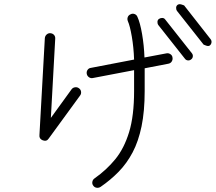

<svg xmlns="http://www.w3.org/2000/svg" viewBox="-20 -863 1040 925"><path d="M465 37Q456 43 445.5 41.5Q435 40 429 31Q423 23 425 12.5Q427 2 436 -4Q493 -44 535.5 -96Q578 -148 602 -226.5Q626 -305 626 -424V-525L427 -487Q417 -485 408.5 -491Q400 -497 398 -507Q396 -518 402 -526.5Q408 -535 418 -536L626 -576Q624 -635 615 -687Q606 -739 596 -761Q592 -771 595.5 -780.5Q599 -790 609 -794Q618 -799 628 -795.5Q638 -792 642 -782Q655 -754 664.5 -699Q674 -644 676 -586L782 -606Q792 -608 801 -602Q810 -596 811 -586Q813 -576 807.5 -567Q802 -558 791 -556L677 -534V-424Q677 -327 662 -254.5Q647 -182 619 -129Q591 -76 552 -36Q513 4 465 37ZM186 -187Q168 -194 170 -212L196 -679Q197 -690 205 -697Q213 -704 223 -703Q234 -702 240.5 -694.5Q247 -687 246 -676L225 -295L325 -433Q331 -441 341.5 -442.5Q352 -444 360 -438Q369 -432 370.5 -421.5Q372 -411 366 -403L215 -196Q205 -180 186 -187ZM901 -577Q894 -571 885 -572Q876 -573 871 -580L743 -742Q738 -749 738.5 -758Q739 -767 746 -772Q754 -777 762.5 -776.5Q771 -776 776 -769L904 -607Q910 -600 909 -591Q908 -582 901 -577ZM991 -644Q984 -639 972.5 -643.5Q961 -648 961 -648L833 -810Q828 -817 828.5 -826Q829 -835 836 -840Q844 -845 855.5 -841Q867 -837 867 -837L994 -675Q1000 -668 999 -659Q998 -650 991 -644Z"/></svg>

Font: Kurewa Gothic CJK TC Regular
Style: Regular
Weight: 400
Designer: Max Yao
Foundry: Max-Everyday
Version: Version 1.071; ttfautohint (v1.8.3)